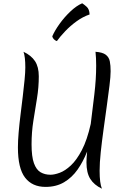

<svg xmlns="http://www.w3.org/2000/svg" viewBox="-20 -1117 784 1168"><path d="M216 -653Q216 -586 205 -518.5Q194 -451 183 -382Q172 -313 172 -239Q172 -164 186.5 -124Q201 -84 227 -69Q253 -54 287 -54Q311 -54 343.5 -66Q376 -78 411 -110.5Q446 -143 478 -204Q510 -265 532 -363Q543 -450 554 -543.5Q565 -637 565 -715V-720Q565 -720 565 -719.5Q565 -719 565 -715V-706Q565 -712 565 -720Q565 -742 564 -762.5Q563 -783 561 -802Q604 -799 623.5 -784Q643 -769 648 -744Q653 -719 653 -684Q653 -652 646 -596Q639 -540 629.5 -471Q620 -402 610 -330Q600 -258 593 -192.5Q586 -127 586 -78Q586 -2 600 31Q552 8 529 -29Q506 -66 506 -129Q506 -142 507 -158.5Q508 -175 510 -195Q486 -134 452 -85.5Q418 -37 370 -8.5Q322 20 257 20Q176 20 132.5 -36.5Q89 -93 89 -220Q89 -260 93.5 -312Q98 -364 105 -420Q112 -476 118.5 -530.5Q125 -585 129.5 -631Q134 -677 134 -707Q134 -772 123 -802Q170 -780 193 -745Q216 -710 216 -653ZM298 -896Q313 -931 342.5 -972Q372 -1013 408.5 -1047.5Q445 -1082 480 -1097Q490 -1091 507 -1076Q524 -1061 525 -1029Q484 -1015 446 -987.5Q408 -960 377 -927.5Q346 -895 326 -867Q316 -870 308 -878Q300 -886 298 -896Z"/></svg>

Font: Merienda Light
Style: Regular
Weight: 300
Designer: Eduardo Rodriguez Tunni
Foundry: Eduardo Rodriguez Tunni
Version: Version 2.001; ttfautohint (v1.8.4.7-5d5b)